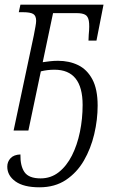

<svg xmlns="http://www.w3.org/2000/svg" viewBox="-20 -556 490 818"><path d="M148 242Q81 242 46 217Q11 192 11 154Q11 133 25 118Q39 103 67 102Q66 151 84.5 177.5Q103 204 153 204Q197 204 230.5 177.5Q264 151 286.5 106.5Q309 62 320.5 6Q332 -50 332 -109Q332 -259 212 -259Q182 -259 154 -252L101 0H38L124 -405Q128 -426 131 -442.5Q134 -459 134 -467Q134 -489 121.5 -496.5Q109 -504 78 -504H60L67 -536H421L391 -383H357L358 -407Q362 -447 358.5 -467Q355 -487 342.5 -493.5Q330 -500 308 -500H206L162 -291Q176 -293 192.5 -295Q209 -297 227 -297Q275 -297 313 -278.5Q351 -260 373.5 -218Q396 -176 396 -106Q396 -46 381.5 15.5Q367 77 337.5 128Q308 179 261 210.5Q214 242 148 242Z"/></svg>

Font: Noto Serif SemiCondensed Light
Style: Italic
Weight: 300
Width: 4
Italic angle: -12°
Designer: Monotype Design Team
Foundry: Monotype Imaging Inc.
Version: Version 2.013; ttfautohint (v1.8.4.7-5d5b)